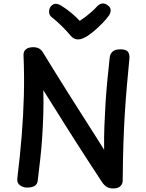

<svg xmlns="http://www.w3.org/2000/svg" viewBox="-20 -1056 825 1086"><path d="M193 -31Q190 -12 174 -3.5Q158 5 133 5Q111 5 93 -8Q75 -21 78 -47Q93 -170 102.5 -286Q112 -402 115 -515.5Q118 -629 113 -742Q112 -766 127 -777.5Q142 -789 168 -789Q188 -789 202 -781Q216 -773 227 -753Q235 -740 253 -710.5Q271 -681 297.5 -638.5Q324 -596 356 -545Q388 -494 424 -437.5Q460 -381 497 -323Q534 -265 569 -209Q568 -279 570.5 -345Q573 -411 577 -474Q581 -537 587 -599.5Q593 -662 600 -726Q602 -751 616.5 -764Q631 -777 661 -777Q693 -777 703.5 -763.5Q714 -750 712 -725Q704 -644 697.5 -568.5Q691 -493 686 -414Q681 -335 678 -242.5Q675 -150 674 -34Q674 -16 661 -3Q648 10 620 10Q599 10 584 1Q569 -8 557 -26Q512 -94 478 -147Q444 -200 414.5 -245.5Q385 -291 357 -336Q329 -381 297 -431.5Q265 -482 225 -546Q227 -479 225 -414Q223 -349 219 -285.5Q215 -222 208 -159Q201 -96 193 -31ZM529 -1020Q541 -1033 557.5 -1036Q574 -1039 592 -1024Q606 -1013 606 -998Q606 -983 596 -968Q581 -947 559.5 -925Q538 -903 516 -884Q494 -865 477 -854Q462 -845 449 -839Q436 -833 421 -833Q408 -833 397.5 -839Q387 -845 378 -856Q357 -881 330.5 -907.5Q304 -934 270 -961Q258 -971 257.5 -989.5Q257 -1008 269 -1022Q282 -1035 296 -1034.5Q310 -1034 328 -1023Q354 -1007 382 -984Q410 -961 431 -938Q448 -949 464.5 -961.5Q481 -974 498 -989Q515 -1004 529 -1020Z"/></svg>

Font: Playpen Sans Medium
Style: Regular
Weight: 500
Designer: Laura Meseguer, Veronika Burian, José Scaglione
Foundry: TypeTogether
Version: Version 1.001